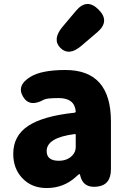

<svg xmlns="http://www.w3.org/2000/svg" viewBox="-20 -937 646 971"><path d="M216 14Q139 14 92 -37Q47 -85 47 -159Q47 -250 122 -300Q197 -350 357 -367Q363 -368 363 -374Q357 -441 277 -441Q217 -441 202 -433Q129 -392 96 -449Q63 -506 135 -549Q191 -583 311 -583Q541 -583 541 -323V-81Q541 0 470 7Q399 15 385 -52Q384 -57 381.5 -57Q379 -57 361 -40Q300 14 216 14ZM277 -124Q321 -124 346 -151Q363 -169 363 -193V-255Q363 -260 358 -259Q216 -241 216 -173Q216 -124 277 -124ZM391 -705Q329 -652 286 -694Q243 -737 295 -800L364 -882Q419 -948 478 -889Q538 -830 472 -774Z"/></svg>

Font: Resource Han Rounded TW Heavy
Style: Regular
Weight: 900
Designer: Cyano Hao (round all glyphs); Ryoko NISHIZUKA 西塚涼子 (kana, bopomofo & ideographs); Paul D. Hunt (Latin, Greek & Cyrillic)
Foundry: Cyano Hao
Version: 0.990